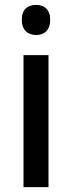

<svg xmlns="http://www.w3.org/2000/svg" viewBox="-20 -764 294 784"><path d="M128 -744C93 -744 69 -726 69 -683C69 -641 94 -621 128 -621C161 -621 185 -641 185 -683C185 -725 161 -744 128 -744ZM178 -539H76V0H178Z"/></svg>

Font: Noto Sans Gujarati SemiCondensed Medium
Style: Regular
Weight: 500
Width: 4
Designer: Jelle Bosma - Monotype Design Team, Universal Thirst
Foundry: Monotype Imaging Inc.
Version: Version 2.106